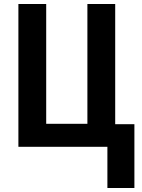

<svg xmlns="http://www.w3.org/2000/svg" viewBox="-20 -734 710 960"><path d="M652 -113H556V-714H417V-115H211V-714H72V0H517V206H652Z"/></svg>

Font: Noto Sans Display SemiCondensed
Style: Bold
Weight: 700
Width: 4
Designer: Monotype Design Team
Foundry: Monotype Imaging Inc.
Version: Version 1.900